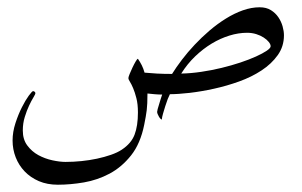

<svg xmlns="http://www.w3.org/2000/svg" viewBox="-20 -262 822 522"><path d="M752 -166Q752 -135.7 735.1 -112.1Q718.3 -88.4 691.2 -70.6Q664.1 -52.7 630.1 -40.5Q596.2 -28.3 561.8 -20.8Q527.3 -13.2 495.6 -9.5Q463.9 -5.9 441.9 -5.9Q439.5 -1.5 436 7.3Q432.6 16.1 429.4 26.4Q426.3 36.6 423.3 46.6Q420.4 56.6 419.9 63Q418.5 63 416.3 60.8Q414.1 58.6 412.1 55.2Q410.2 51.8 408.7 48.3Q407.2 44.9 407.2 42Q407.2 40 408.7 34.4Q410.2 28.8 412.4 22Q414.6 15.1 416.7 7.8Q418.9 0.5 420.9 -4.9Q411.1 -4.9 399.9 -5.9Q388.7 -6.8 380.9 -7.8Q380.9 7.8 380.4 18.3Q379.9 28.8 378.9 37.6Q377.9 46.4 376.2 55.4Q374.5 64.5 372.1 77.1Q361.8 128.4 336.4 160.4Q311 192.4 278.1 210Q245.1 227.5 208.3 233.9Q171.4 240.2 137.2 240.2Q108.4 240.2 85.7 230.5Q63 220.7 47.1 204.1Q31.2 187.5 22.7 165.8Q14.2 144 14.2 120.1Q14.2 96.7 22 72.8Q29.8 48.8 39.6 29.5Q49.3 10.3 58.3 -2Q67.4 -14.2 69.8 -14.2Q72.3 -14.2 74.2 -12.5Q76.2 -10.7 76.2 -8.8Q76.2 -5.9 70.8 2.9Q65.4 11.7 59.1 25.1Q52.7 38.6 47.4 55.9Q42 73.2 42 92.8Q42 117.2 54.2 133.5Q66.4 149.9 84.2 159.7Q102.1 169.4 122.3 173.8Q142.6 178.2 158.2 178.2Q179.2 178.2 201.2 176Q223.1 173.8 243.7 169.4Q264.2 165 281.7 158.9Q299.3 152.8 311 145Q336.9 127.9 345.9 104Q355 80.1 355 43.9Q355 21 350.8 4.9Q346.7 -11.2 342 -22.2Q337.4 -33.2 333.3 -39.6Q329.1 -45.9 329.1 -49.8Q329.1 -52.7 332.5 -61Q335.9 -69.3 340.3 -78.6Q344.7 -87.9 348.9 -95Q353 -102.1 355 -102.1Q360.8 -93.8 365.5 -84.5Q370.1 -75.2 373 -64.5Q387.7 -63 406.5 -62Q425.3 -61 447.8 -61Q459 -79.1 474.6 -99.6Q490.2 -120.1 509.3 -140.4Q528.3 -160.6 549.8 -179Q571.3 -197.3 594 -211.4Q616.7 -225.6 640.1 -233.9Q663.6 -242.2 686 -242.2Q704.1 -242.2 716.6 -234.4Q729 -226.6 736.8 -215.1Q744.6 -203.6 748.3 -190.4Q752 -177.2 752 -166ZM715.8 -136.2Q715.8 -141.6 710.7 -147.9Q705.6 -154.3 697 -159.9Q688.5 -165.5 676.8 -169.2Q665 -172.9 651.9 -172.9Q628.4 -172.9 603.8 -165.3Q579.1 -157.7 555.7 -143.6Q532.2 -129.4 510.7 -108.9Q489.3 -88.4 472.7 -62Q499 -62.5 527.1 -66.7Q555.2 -70.8 582.3 -77.4Q609.4 -84 633.5 -92Q657.7 -100.1 676 -108.4Q694.3 -116.7 705.1 -124Q715.8 -131.3 715.8 -136.2Z"/></svg>

Font: Scheherazade Rohingya
Style: Regular
Weight: 400
Designer: SIL International
Foundry: SIL International
Version: Version 2.000 (build 440/429)